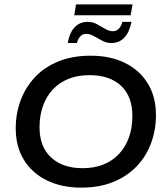

<svg xmlns="http://www.w3.org/2000/svg" viewBox="-20 -849 757 879"><path d="M351 10Q263 10 195 -23Q127 -56 89.5 -117Q52 -178 52 -262Q52 -328 74 -388Q96 -448 139 -494.5Q182 -541 246.5 -567.5Q311 -594 395 -594Q485 -594 552 -561Q619 -528 656.5 -467Q694 -406 694 -322Q694 -256 672.5 -196Q651 -136 607.5 -89.5Q564 -43 500 -16.5Q436 10 351 10ZM358 -79Q412 -79 454 -96Q496 -113 525.5 -145Q555 -177 570.5 -220.5Q586 -264 586 -318Q586 -408 534 -456.5Q482 -505 390 -505Q336 -505 293.5 -488Q251 -471 221.5 -439Q192 -407 176.5 -363.5Q161 -320 161 -266Q161 -177 214 -128Q267 -79 358 -79ZM489 -652Q468 -652 448 -662.5Q428 -673 410 -683.5Q392 -694 375 -694Q359 -694 348 -683Q337 -672 332 -652H290Q299 -701 322.5 -725Q346 -749 382 -749Q404 -749 423.5 -738.5Q443 -728 461.5 -717Q480 -706 496 -706Q513 -706 524.5 -718Q536 -730 540 -749H582Q572 -700 548.5 -676Q525 -652 489 -652ZM320 -779 328 -829H587L578 -779Z"/></svg>

Font: Rokkitt Medium
Style: Italic
Weight: 500
Italic angle: -9°
Designer: Vernon Adams
Foundry: Vernon Adams
Version: Version 3.103